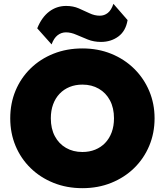

<svg xmlns="http://www.w3.org/2000/svg" viewBox="-20 -968 861 1003"><path d="M410.5 15Q328.5 15 259.5 -12.8Q190.5 -40.5 139.8 -90Q89 -139.5 61.2 -206Q33.5 -272.5 33.5 -350Q33.5 -428 61.2 -494.5Q89 -561 139.8 -610.5Q190.5 -660 259.5 -687.5Q328.5 -715 410.5 -715Q492.5 -715 561.2 -687Q630 -659 680.8 -609Q731.5 -559 759.5 -492.8Q787.5 -426.5 787.5 -350Q787.5 -272.5 759.5 -206Q731.5 -139.5 680.8 -90Q630 -40.5 561.2 -12.8Q492.5 15 410.5 15ZM410.5 -174Q447 -174 477.2 -186.2Q507.5 -198.5 529.5 -221.5Q551.5 -244.5 563.5 -277Q575.5 -309.5 575.5 -350Q575.5 -404 554.5 -443.5Q533.5 -483 496.2 -504.5Q459 -526 410.5 -526Q374 -526 343.8 -513.8Q313.5 -501.5 291.5 -478.5Q269.5 -455.5 257.5 -423Q245.5 -390.5 245.5 -350Q245.5 -296 266.5 -256.5Q287.5 -217 324.8 -195.5Q362 -174 410.5 -174ZM249.5 -736 174.5 -820Q198 -878 237 -907.5Q276 -937 325.5 -937Q362 -937 391.5 -924.2Q421 -911.5 447.5 -898.8Q474 -886 501.5 -886Q525 -886 543.2 -900.5Q561.5 -915 572.5 -948L646.5 -863Q637 -806 598.5 -777.5Q560 -749 507.5 -749Q470.5 -749 438.8 -761.5Q407 -774 378.8 -786.5Q350.5 -799 324.5 -799Q300.5 -799 281 -784Q261.5 -769 249.5 -736Z"/></svg>

Font: Geologica Black
Style: Regular
Weight: 900
Designer: Sindre Bremnes, Frode Helland
Foundry: Monokrom Skriftforlag AS
Version: Version 1.010;gftools[0.9.28]